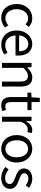

<svg xmlns="http://www.w3.org/2000/svg" viewBox="1220 -1882 674 3154"><g transform="rotate(90 1557.0 -305.0)"><path d="M274 12Q226 12 184 -5Q142 -22 111.5 -54.5Q81 -87 63.5 -134.5Q46 -182 46 -242Q46 -303 65 -350.5Q84 -398 116 -431Q148 -464 190.5 -481Q233 -498 280 -498Q328 -498 362 -481Q396 -464 422 -441L380 -387Q359 -406 335.5 -418Q312 -430 283 -430Q250 -430 222 -416.5Q194 -403 174 -378Q154 -353 142.5 -318.5Q131 -284 131 -242Q131 -200 142 -166Q153 -132 172.5 -107.5Q192 -83 220 -69.5Q248 -56 281 -56Q315 -56 343.5 -70.5Q372 -85 395 -105L431 -50Q398 -21 358 -4.5Q318 12 274 12Z M714 12Q665 12 622.5 -5.5Q580 -23 548.5 -55.5Q517 -88 499 -135Q481 -182 481 -242Q481 -302 499.5 -349.5Q518 -397 548.5 -430Q579 -463 618 -480.5Q657 -498 699 -498Q745 -498 781.5 -482Q818 -466 842.5 -436Q867 -406 880 -364Q893 -322 893 -270Q893 -257 892.5 -244.5Q892 -232 890 -223H562Q567 -145 610.5 -99.5Q654 -54 724 -54Q759 -54 788.5 -64.5Q818 -75 845 -92L874 -38Q842 -18 803 -3Q764 12 714 12ZM561 -282H821Q821 -356 789.5 -394.5Q758 -433 701 -433Q675 -433 651.5 -423Q628 -413 609 -393.5Q590 -374 577.5 -346Q565 -318 561 -282Z M1013 0V-486H1081L1088 -416H1091Q1126 -451 1164.5 -474.5Q1203 -498 1254 -498Q1331 -498 1366.5 -450Q1402 -402 1402 -308V0H1320V-297Q1320 -366 1298 -396.5Q1276 -427 1228 -427Q1190 -427 1161 -408Q1132 -389 1095 -352V0Z M1713 12Q1674 12 1647.5 0Q1621 -12 1604.5 -33Q1588 -54 1581 -84Q1574 -114 1574 -150V-419H1502V-481L1578 -486L1588 -622H1657V-486H1788V-419H1657V-149Q1657 -104 1673.5 -79.5Q1690 -55 1732 -55Q1745 -55 1760 -59Q1775 -63 1787 -68L1803 -6Q1783 1 1759.5 6.5Q1736 12 1713 12Z M1898 0V-486H1966L1973 -398H1976Q2001 -444 2036.5 -471Q2072 -498 2114 -498Q2143 -498 2166 -488L2150 -416Q2138 -420 2128 -422Q2118 -424 2103 -424Q2072 -424 2038.5 -399Q2005 -374 1980 -312V0Z M2424 12Q2379 12 2338.5 -5Q2298 -22 2267 -54.5Q2236 -87 2217.5 -134.5Q2199 -182 2199 -242Q2199 -303 2217.5 -350.5Q2236 -398 2267 -431Q2298 -464 2338.5 -481Q2379 -498 2424 -498Q2469 -498 2509.5 -481Q2550 -464 2581 -431Q2612 -398 2630.5 -350.5Q2649 -303 2649 -242Q2649 -182 2630.5 -134.5Q2612 -87 2581 -54.5Q2550 -22 2509.5 -5Q2469 12 2424 12ZM2424 -56Q2455 -56 2481 -69.5Q2507 -83 2525.5 -107.5Q2544 -132 2554 -166Q2564 -200 2564 -242Q2564 -284 2554 -318.5Q2544 -353 2525.5 -378Q2507 -403 2481 -416.5Q2455 -430 2424 -430Q2393 -430 2367 -416.5Q2341 -403 2322.5 -378Q2304 -353 2294 -318.5Q2284 -284 2284 -242Q2284 -200 2294 -166Q2304 -132 2322.5 -107.5Q2341 -83 2367 -69.5Q2393 -56 2424 -56Z M2904 12Q2852 12 2805 -7Q2758 -26 2723 -55L2764 -110Q2796 -84 2829.5 -68Q2863 -52 2907 -52Q2955 -52 2979 -74Q3003 -96 3003 -128Q3003 -147 2993 -161Q2983 -175 2967.5 -185.5Q2952 -196 2932 -204Q2912 -212 2892 -220Q2866 -229 2840 -240.5Q2814 -252 2793.5 -268.5Q2773 -285 2760 -307Q2747 -329 2747 -360Q2747 -389 2758.5 -414.5Q2770 -440 2791.5 -458.5Q2813 -477 2844 -487.5Q2875 -498 2914 -498Q2960 -498 2998.5 -482Q3037 -466 3065 -443L3026 -391Q3001 -410 2974 -422Q2947 -434 2915 -434Q2869 -434 2847.5 -413Q2826 -392 2826 -364Q2826 -347 2835 -334.5Q2844 -322 2859 -312.5Q2874 -303 2893.5 -295.5Q2913 -288 2934 -280Q2960 -270 2986.5 -259Q3013 -248 3034 -231.5Q3055 -215 3068.5 -191Q3082 -167 3082 -133Q3082 -103 3070.5 -77Q3059 -51 3036.5 -31Q3014 -11 2980.5 0.5Q2947 12 2904 12Z"/></g></svg>

Font: SourceSansPro
Style: Book
Weight: 400
Designer: Paul D. Hunt
Foundry: Adobe Systems Incorporated
Version: Version 2.021;PS 2.000;hotconv 1.0.86;makeotf.lib2.5.63406